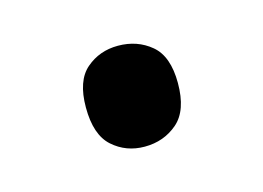

<svg xmlns="http://www.w3.org/2000/svg" viewBox="-38 -181 343 250"><g transform="rotate(-15 134.0 -56.0)"><path d="M72 -57Q72 -93 90 -108.5Q108 -124 133 -124Q159 -124 177.5 -108.5Q196 -93 196 -57Q196 -20 177.5 -4Q159 12 133 12Q108 12 90 -4Q72 -20 72 -57Z"/></g></svg>

Font: telugu115
Style: Regular
Weight: 400
Designer: Jelle Bosma - Monotype Design Team
Foundry: Monotype Imaging Inc.
Version: Version 2.003